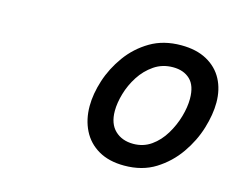

<svg xmlns="http://www.w3.org/2000/svg" viewBox="-68 -1145 748 608"><g transform="rotate(15 306.0 -840.5)"><path d="M381 -633Q331 -633 296.5 -653Q262 -673 244.5 -708Q227 -743 227 -787Q227 -827 241.5 -872Q256 -917 285 -957Q314 -997 357 -1022.5Q400 -1048 458 -1048Q508 -1048 542.5 -1029Q577 -1010 594.5 -977Q612 -944 612 -901Q612 -862 598 -816Q584 -770 555 -728.5Q526 -687 483 -660Q440 -633 381 -633ZM391 -707Q424 -707 449.5 -725Q475 -743 492.5 -772Q510 -801 519 -832.5Q528 -864 528 -891Q528 -934 507 -954Q486 -974 451 -974Q416 -974 389 -955.5Q362 -937 344 -909Q326 -881 317 -850Q308 -819 308 -793Q308 -751 331 -729Q354 -707 391 -707Z"/></g></svg>

Font: Playwrite IN
Style: Regular
Weight: 400
Designer: Veronika Burian, José Scaglione
Foundry: TypeTogether
Version: Version 1.002